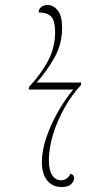

<svg xmlns="http://www.w3.org/2000/svg" viewBox="-20 -740 414 770"><path d="M227 10Q190 10 169 -16.5Q148 -43 148 -90Q148 -138 167 -192Q186 -246 215 -296Q244 -346 274 -381H95L97 -392Q146 -445 173.5 -497.5Q201 -550 201 -612Q201 -656 185.5 -673Q170 -690 135 -690Q135 -704 145.5 -712Q156 -720 171 -720Q194 -720 211.5 -698.5Q229 -677 229 -628Q229 -564 199 -510Q169 -456 127 -409H306L304 -398Q269 -361 239.5 -309Q210 -257 193 -201.5Q176 -146 176 -98Q176 -57 189.5 -37Q203 -17 225 -17Q249 -17 263 -43Q277 -40 277 -25Q277 -13 265.5 -1.5Q254 10 227 10Z"/></svg>

Font: Noto Serif Display ExtraCondensed Thin
Style: Italic
Weight: 100
Width: 2
Italic angle: -12°
Designer: Monotype Design Team
Foundry: Monotype Imaging Inc.
Version: Version 2.009